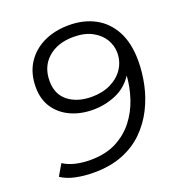

<svg xmlns="http://www.w3.org/2000/svg" viewBox="-129 -814 867 929"><g transform="rotate(-20 304.5 -350.0)"><path d="M327 -706Q402 -706 460 -675Q518 -644 551 -582.5Q584 -521 584 -429Q584 -370 571 -308.5Q558 -247 529.5 -190.5Q501 -134 456 -89.5Q411 -45 347 -19.5Q283 6 198 6Q150 6 106 -3Q62 -12 31 -33L65 -91Q93 -73 128.5 -65Q164 -57 203 -57Q281 -57 336.5 -85.5Q392 -114 428.5 -161Q465 -208 484 -265.5Q503 -323 507 -381Q472 -328 416 -304.5Q360 -281 299 -281Q236 -281 185 -304Q134 -327 104 -371Q74 -415 74 -478Q74 -549 106.5 -600Q139 -651 196 -678.5Q253 -706 327 -706ZM328 -645Q247 -645 197 -601.5Q147 -558 147 -483Q147 -415 193.5 -378.5Q240 -342 314 -342Q370 -342 412.5 -363Q455 -384 478.5 -420Q502 -456 502 -501Q502 -537 482.5 -570Q463 -603 424 -624Q385 -645 328 -645Z"/></g></svg>

Font: Montserrat
Style: Italic
Weight: 400
Italic angle: -11.3°
Designer: Julieta Ulanovsky
Foundry: Julieta Ulanovsky
Version: Version 9.000; ttfautohint (v1.8.4.7-5d5b)